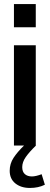

<svg xmlns="http://www.w3.org/2000/svg" viewBox="-20 -720 247 950"><path d="M49 -700H157V-585H49ZM49 -496H157V0H49ZM158 0Q125 32 107.5 57Q90 82 90 107Q90 130 103 141.5Q116 153 138 153Q157 153 186 142L202 194Q170 210 128 210Q84 210 56 187.5Q28 165 28 125Q28 90 47 61Q66 32 99 0Z"/></svg>

Font: Cabin Condensed SemiBold
Style: Regular
Weight: 600
Width: 3
Designer: Pablo Impallari
Foundry: Pablo Impallari. http://www.impallari.com Igino Marini. http://www.ikern.com
Version: Version 2.001